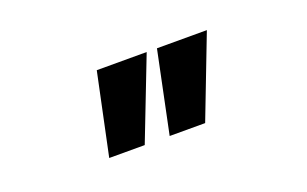

<svg xmlns="http://www.w3.org/2000/svg" viewBox="-48 -711 1097 685"><g transform="rotate(-20 500.0 -369.0)"><path d="M340.8 -524.4H530.3L410.2 -214.8H275.4ZM569.3 -524.4H758.8L639.6 -214.8H504.9Z"/></g></svg>

Font: GenEi Gothic M Heavy
Style: Regular
Weight: 800
Designer: o_tamon (Modified); [Source Han Sans]
Ryoko NISHIZUKA  (kana & ideographs); Paul D. Hunt (Latin, Greek & Cyrillic); Wenl
Version: Version 1.1a;Original Version 1.004